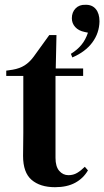

<svg xmlns="http://www.w3.org/2000/svg" viewBox="-20 -765 434 799"><path d="M281 -526 275 -541Q301 -557 318.5 -578Q336 -599 346 -629L332 -632Q307 -637 293 -652.5Q279 -668 279 -689Q279 -714 294.5 -730Q310 -746 335 -745Q363 -746 378.5 -727.5Q394 -709 394 -676Q393 -627 364 -588Q335 -549 281 -526ZM209 14Q147 14 111.5 -16.5Q76 -47 76 -116Q76 -140 76.5 -161.5Q77 -183 77 -212V-449H6V-471L33 -475Q62 -480 82.5 -493Q103 -506 120 -529L185 -619H215L212 -480H326V-449H211V-108Q211 -72 226.5 -54Q242 -36 265 -36Q285 -36 301 -45.5Q317 -55 333 -71L346 -56Q327 -23 293 -4.5Q259 14 209 14Z"/></svg>

Font: DeepMind Serif Text
Style: Regular
Weight: 400
Designer: Frank Grießhammer / Modifications: Colophon Foundry
Foundry: Colophon Foundry
Version: Version 5.003; ttfautohint (v1.8.2)